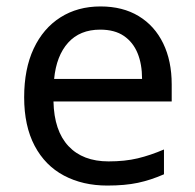

<svg xmlns="http://www.w3.org/2000/svg" viewBox="-20 -566 604 596"><path d="M292 -546Q361 -546 410.5 -516Q460 -486 486.5 -431.5Q513 -377 513 -304V-251H146Q148 -160 192.5 -112.5Q237 -65 317 -65Q368 -65 407.5 -74.5Q447 -84 489 -102V-25Q448 -7 408 1.5Q368 10 313 10Q237 10 178.5 -21Q120 -52 87.5 -113.5Q55 -175 55 -264Q55 -352 84.5 -415Q114 -478 167.5 -512Q221 -546 292 -546ZM291 -474Q228 -474 191.5 -433.5Q155 -393 148 -321H421Q421 -367 407 -401Q393 -435 364.5 -454.5Q336 -474 291 -474Z"/></svg>

Font: ltamil15
Style: Book
Weight: 400
Designer: Jelle Bosma - Monotype Design Team
Foundry: Monotype Imaging Inc.
Version: Version 2.003